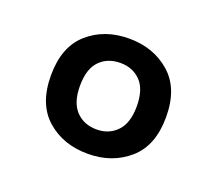

<svg xmlns="http://www.w3.org/2000/svg" viewBox="-65 -800 527 467"><g transform="rotate(20 199.0 -566.0)"><path d="M199 -417Q135 -417 92.5 -454.5Q50 -492 50 -566Q50 -640 92.5 -677.5Q135 -715 199 -715Q262 -715 305 -677.5Q348 -640 348 -566Q348 -492 305 -454.5Q262 -417 199 -417ZM199 -480Q231 -480 251.5 -501.5Q272 -523 272 -566Q272 -610 251.5 -631Q231 -652 199 -652Q166 -652 145.5 -631Q125 -610 125 -566Q125 -523 145.5 -501.5Q166 -480 199 -480Z"/></g></svg>

Font: Orienta
Style: Regular
Weight: 400
Designer: Eduardo Rodriguez Tunni
Foundry: Eduardo Rodriguez Tunni
Version: Version 1.002; ttfautohint (v1.8.4.7-5d5b);gftools[0.9.23]